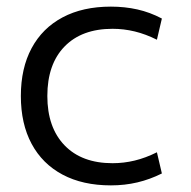

<svg xmlns="http://www.w3.org/2000/svg" viewBox="-20 -550 577 580"><path d="M315 10Q230 10 169 -22.5Q108 -55 75.5 -115.5Q43 -176 43 -260Q43 -344 75.5 -404.5Q108 -465 169 -497.5Q230 -530 315 -530Q357 -530 395 -521.5Q433 -513 469 -494L454 -430Q420 -447 387 -455Q354 -463 320 -463Q227 -463 175 -409.5Q123 -356 123 -260Q123 -165 175 -111Q227 -57 320 -57Q354 -57 387 -65Q420 -73 454 -90L469 -26Q433 -8 395 1Q357 10 315 10Z"/></svg>

Font: M PLUS 1
Style: Regular
Weight: 400
Designer: Coji Morishita
Foundry: UNDERFOREST DESIGN
Version: Version 1.001